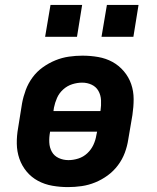

<svg xmlns="http://www.w3.org/2000/svg" viewBox="-20 -755 640 783"><path d="M257 8Q225 8 193.5 2.5Q162 -3 135 -17.5Q108 -32 88.5 -55.5Q69 -79 59 -108Q49 -137 48.5 -169Q48 -201 54 -234L70 -334Q75 -361 85 -388Q95 -415 112.5 -439Q130 -463 154.5 -480.5Q179 -498 206 -509Q233 -520 261 -524Q289 -528 316 -528Q349 -528 380.5 -522.5Q412 -517 438.5 -502.5Q465 -488 485 -464.5Q505 -441 515 -412Q525 -383 525 -351Q525 -319 520 -286L503 -186Q499 -159 489 -132Q479 -105 461 -81Q443 -57 419 -39.5Q395 -22 368 -11Q341 0 313 4Q285 8 257 8ZM389 -302 390 -304Q393 -325 392 -346Q391 -367 381.5 -384Q372 -401 354 -409.5Q336 -418 315 -418Q295 -418 274.5 -411.5Q254 -405 237.5 -390Q221 -375 212.5 -355.5Q204 -336 200 -316L198 -302ZM259 -102Q279 -102 299.5 -108.5Q320 -115 336 -130Q352 -145 361 -164.5Q370 -184 373 -204L376 -218H184V-216Q180 -195 181 -174Q182 -153 191.5 -136Q201 -119 219.5 -110.5Q238 -102 259 -102ZM394 -605 416 -735H545L524 -605ZM164 -605 186 -735H315L294 -605Z"/></svg>

Font: Iosevka SS04 XBd Ex
Style: Italic
Weight: 800
Width: 7
Italic angle: -9°
Monospace: yes
Designer: Belleve Invis
Foundry: Belleve Invis
Version: Version 19.0.0; ttfautohint (v1.8.4)